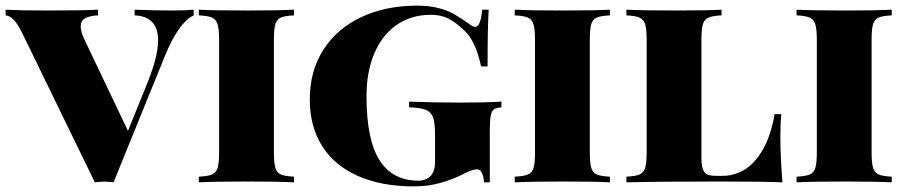

<svg xmlns="http://www.w3.org/2000/svg" viewBox="-38 -642 3189 676"><path d="M644 -607.9V-587.9Q591.8 -563.5 543.9 -448.2L361.8 0Q343.8 -2.4 329.1 -2.4Q314.5 -2.4 295.9 0L41 -523.9Q11.2 -586.4 -18.1 -587.9V-607.9Q33.2 -605 128.9 -605Q250 -605 307.1 -607.9V-587.9Q276.4 -586.4 261.2 -577.4Q246.1 -568.4 246.1 -548.8Q246.1 -530.8 258.8 -503.9L412.6 -181.2L481 -350.1Q518.6 -442.9 518.6 -499.5Q518.6 -584.5 436 -587.9V-607.9Q510.7 -605 566.9 -605Q614.3 -605 644 -607.9Z M926.3 -502V-106Q926.3 -68.4 931.4 -51.3Q936.5 -34.2 950.7 -27.8Q964.8 -21.5 997.1 -20V0Q942.4 -2.9 835.4 -2.9Q716.3 -2.9 662.1 0V-20Q694.3 -21.5 708.7 -27.8Q723.1 -34.2 728.3 -51.3Q733.4 -68.4 733.4 -106V-502Q733.4 -539.6 728 -556.6Q722.7 -573.7 708.3 -580.1Q693.8 -586.4 662.1 -587.9V-607.9Q716.3 -605 835.4 -605Q942.4 -605 997.1 -607.9V-587.9Q964.8 -586.4 950.7 -580.1Q936.5 -573.7 931.4 -556.9Q926.3 -540 926.3 -502Z M1614.7 -557.1Q1627 -547.4 1634.8 -547.4Q1654.3 -547.4 1659.7 -607.9H1682.6Q1678.7 -550.8 1678.7 -408.2H1655.8Q1639.2 -486.8 1605.5 -525.9Q1576.2 -556.2 1547.4 -573Q1518.6 -589.8 1478.5 -589.8Q1409.7 -589.8 1358.6 -554.4Q1307.6 -519 1280 -454.1Q1252.4 -389.2 1252.4 -303.2Q1252.4 -149.9 1298.3 -77.9Q1344.2 -5.9 1435.5 -5.9Q1462.9 -5.9 1479.5 -23.9Q1493.7 -41 1493.7 -69.8V-168Q1493.7 -210 1486.6 -229Q1479.5 -248 1461.2 -255.4Q1442.9 -262.7 1402.3 -264.2V-284.2Q1486.8 -280.8 1583.5 -280.8Q1671.9 -280.8 1727.5 -284.2V-264.2Q1709 -262.7 1700.7 -256.6Q1692.4 -250.5 1689.5 -233.4Q1686.5 -216.3 1686.5 -178.2V0H1666.5Q1662.1 -45.9 1641.6 -45.9Q1624 -45.9 1588.4 -26.9Q1559.1 -11.7 1515.1 1.2Q1471.2 14.2 1419.4 14.2Q1305.2 14.2 1222.7 -22.2Q1140.1 -58.6 1096.4 -127.4Q1052.7 -196.3 1052.7 -292Q1052.7 -392.1 1100.6 -466.8Q1148.4 -541.5 1234.1 -581.8Q1319.8 -622.1 1430.7 -622.1Q1474.1 -622.1 1506.3 -613.5Q1538.6 -605 1561 -592Q1583.5 -579.1 1614.7 -557.1Z M2038.6 -502V-106Q2038.6 -68.4 2043.7 -51.3Q2048.8 -34.2 2063 -27.8Q2077.1 -21.5 2109.4 -20V0Q2054.7 -2.9 1947.8 -2.9Q1828.6 -2.9 1774.4 0V-20Q1806.6 -21.5 1821 -27.8Q1835.4 -34.2 1840.6 -51.3Q1845.7 -68.4 1845.7 -106V-502Q1845.7 -539.6 1840.3 -556.6Q1835 -573.7 1820.6 -580.1Q1806.2 -586.4 1774.4 -587.9V-607.9Q1828.6 -605 1947.8 -605Q2054.7 -605 2109.4 -607.9V-587.9Q2077.1 -586.4 2063 -580.1Q2048.8 -573.7 2043.7 -556.9Q2038.6 -540 2038.6 -502Z M2431.6 -502V-85.9Q2431.6 -59.1 2437 -45.4Q2442.4 -31.7 2453.1 -27.3Q2463.9 -22.9 2482.9 -22.9H2505.9Q2546.9 -22.9 2583.3 -44.7Q2619.6 -66.4 2647.7 -115Q2675.8 -163.6 2689.5 -240.2H2712.9Q2709.5 -209 2709.5 -158.2Q2709.5 -94.7 2716.8 0Q2651.9 -2.9 2497.6 -2.9Q2277.8 -2.9 2167.5 0V-20Q2199.7 -21.5 2214.1 -27.8Q2228.5 -34.2 2233.6 -51.3Q2238.8 -68.4 2238.8 -106V-502Q2238.8 -539.6 2233.4 -556.6Q2228 -573.7 2213.6 -580.1Q2199.2 -586.4 2167.5 -587.9V-607.9Q2224.6 -605 2345.7 -605Q2447.8 -605 2502.4 -607.9V-587.9Q2470.2 -586.4 2456.1 -580.1Q2441.9 -573.7 2436.8 -556.9Q2431.6 -540 2431.6 -502Z M3030.8 -502V-106Q3030.8 -68.4 3035.9 -51.3Q3041 -34.2 3055.2 -27.8Q3069.3 -21.5 3101.6 -20V0Q3046.9 -2.9 2939.9 -2.9Q2820.8 -2.9 2766.6 0V-20Q2798.8 -21.5 2813.2 -27.8Q2827.6 -34.2 2832.8 -51.3Q2837.9 -68.4 2837.9 -106V-502Q2837.9 -539.6 2832.5 -556.6Q2827.1 -573.7 2812.7 -580.1Q2798.3 -586.4 2766.6 -587.9V-607.9Q2820.8 -605 2939.9 -605Q3046.9 -605 3101.6 -607.9V-587.9Q3069.3 -586.4 3055.2 -580.1Q3041 -573.7 3035.9 -556.9Q3030.8 -540 3030.8 -502Z"/></svg>

Font: TypoPRO Playfair Display SC
Style: Regular
Weight: 900
Designer: Claus Eggers Sørensen
Foundry: Claus Eggers Sørensen
Version: Version 1.004;PS 001.004;hotconv 1.0.70;makeotf.lib2.5.58329